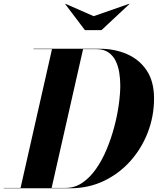

<svg xmlns="http://www.w3.org/2000/svg" viewBox="-58 -1012 848 1032"><path d="M445.5 -925 636 -991.5 637.5 -990 487.5 -850H398.5L292.5 -990L294 -991.5ZM319 0H-38V-2H52.5L221.5 -748H122V-750H477Q558.5 -750 625 -721Q691.5 -692 730.8 -632.8Q770 -573.5 770 -483Q770 -387.5 736.5 -300.5Q703 -213.5 642.2 -145.8Q581.5 -78 499.2 -39Q417 0 319 0ZM459 -748H388.5L219.5 -2H295Q344 -2 384.8 -29.8Q425.5 -57.5 458.2 -104.2Q491 -151 515.2 -209.2Q539.5 -267.5 556 -329.5Q572.5 -391.5 580.5 -449.5Q588.5 -507.5 588.5 -553Q588.5 -587.5 583 -622Q577.5 -656.5 563.5 -685Q549.5 -713.5 524.2 -730.8Q499 -748 459 -748Z"/></svg>

Font: Bodoni* 96
Style: Bold Italic
Weight: 700
Italic angle: -13°
Version: Version 2.2